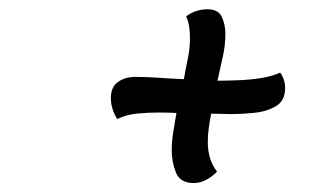

<svg xmlns="http://www.w3.org/2000/svg" viewBox="-20 -567 715 416"><path d="M399.9 -170.4Q370.1 -170.4 361.1 -193.4Q352.1 -216.3 352.1 -240.7Q352.1 -261.7 355.5 -281.7Q358.9 -301.8 362.3 -322.3Q352.5 -322.8 342.5 -323Q332.5 -323.2 322.8 -323.2Q301.3 -323.2 277.6 -321Q253.9 -318.8 233.9 -309.1Q220.2 -331.5 220.2 -354.5Q220.2 -378.4 235.6 -389.4Q251 -400.4 272.9 -400.4Q299.3 -400.4 325.7 -398.4Q352.1 -396.5 378.4 -395.5Q382.3 -418 387 -440.2Q391.6 -462.4 391.6 -484.9Q391.6 -496.6 389.9 -508.8Q388.2 -521 383.3 -531.7Q403.8 -546.9 429.7 -546.9Q453.1 -546.9 460.7 -530.3Q468.3 -513.7 468.3 -493.7Q468.3 -467.8 462.4 -442.6Q456.5 -417.5 451.2 -392.1Q469.7 -392.1 495.4 -393.1Q521 -394 545.9 -397.9Q570.8 -401.9 586.9 -409.7Q597.7 -395.5 597.7 -376Q597.7 -348.1 576.9 -336.4Q556.2 -324.7 528.8 -322.3Q501.5 -319.8 481 -319.8Q470.2 -319.8 459.5 -320.3Q448.7 -320.8 437.5 -320.8Q434.6 -305.7 432.4 -290Q430.2 -274.4 430.2 -258.8Q430.2 -241.7 434.8 -225.3Q439.5 -209 450.2 -195.3Q440.9 -185.1 427.5 -177.7Q414.1 -170.4 399.9 -170.4Z"/></svg>

Font: Lumanosimo
Style: Regular
Weight: 400
Designer: The DocRepair Project, Eduardo Rodriguez Tunni
Foundry: Google
Version: Version 1.010